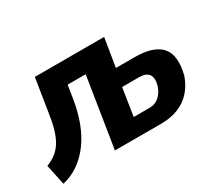

<svg xmlns="http://www.w3.org/2000/svg" viewBox="-104 -709 1054 931"><g transform="rotate(-30 423.5 -244.0)"><path d="M20 15 -4 -99Q27 -111 49 -128.5Q71 -146 86.5 -172Q102 -198 112.5 -234.5Q123 -271 130 -320L159 -503H547L521 -344H626Q730 -344 772.5 -297.5Q815 -251 790 -147Q774 -100 744.5 -67Q715 -34 672.5 -17Q630 0 576 0H317L379 -391H278L267 -321Q256 -252 235 -196Q214 -140 183 -97.5Q152 -55 111.5 -26Q71 3 20 15ZM477 -95H568Q597 -95 619.5 -114.5Q642 -134 653 -168Q664 -210 648.5 -229.5Q633 -249 598 -249H501Z"/></g></svg>

Font: Nunito Sans 7pt Condensed ExtraBold
Style: Italic
Weight: 800
Width: 3
Italic angle: -9°
Designer: Vernon Adams
Foundry: Vernon Adams
Version: Version 3.101;gftools[0.9.27]